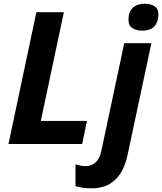

<svg xmlns="http://www.w3.org/2000/svg" viewBox="-20 -780 878 1040"><path d="M26 0 177 -714H326L201 -125H451L425 0ZM750 -614Q719 -614 697.5 -627.5Q676 -641 676 -674Q676 -716 699.5 -738Q723 -760 765 -760Q794 -760 816 -747Q838 -734 838 -701Q838 -662 816.5 -638Q795 -614 750 -614ZM474 240Q423 240 389 228V110Q419 120 445 120Q475 120 497.5 100Q520 80 529 37L653 -546H800L671 59Q661 109 638 150Q615 191 575.5 215.5Q536 240 474 240Z"/></svg>

Font: Noto IKEA Latin
Style: Bold Italic
Weight: 700
Italic angle: -12°
Designer: Monotype Design Team
Foundry: Monotype Imaging Inc.
Version: Version 1.0